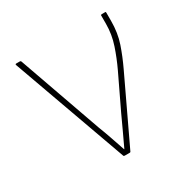

<svg xmlns="http://www.w3.org/2000/svg" viewBox="-118 -583 670 686"><g transform="rotate(-30 217.0 -239.5)"><path d="M207 0Q203 0 202 -2L32 -475Q31 -479 36 -479H50Q54 -479 55 -476L176 -134Q187 -106 196.5 -78Q206 -50 216 -21H217Q231 -50 244.5 -79.5Q258 -109 272 -139L338 -277Q356 -315 370 -356.5Q384 -398 384 -442V-476Q384 -479 389 -479H403Q405 -479 405 -475V-442Q405 -392 391 -351Q377 -310 358 -270L231 -2Q230 0 227 0Z"/></g></svg>

Font: Sofia Sans Semi Condensed Thin
Style: Regular
Weight: 250
Version: Version 4.100